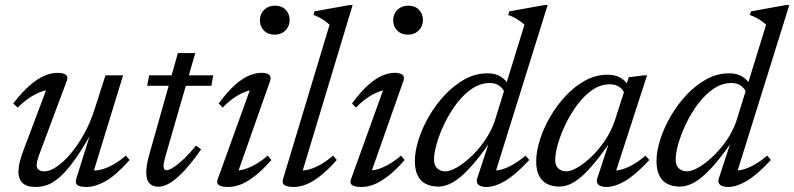

<svg xmlns="http://www.w3.org/2000/svg" viewBox="-20 -732 3152 762"><path d="M282 -20 337.5 -198H339.5Q302 -132 271.5 -90.8Q241 -49.5 215.5 -27.8Q190 -6 167.5 2Q145 10 122 10Q85.5 10 69.2 -6.2Q53 -22.5 53 -50Q53 -66.5 58.2 -88.5Q63.5 -110.5 75 -140.5L171.5 -397L185 -375.5Q167.5 -376.5 144.8 -368.5Q122 -360.5 97.5 -344.2Q73 -328 50 -305L32.5 -321.5Q69.5 -369 100.5 -395.2Q131.5 -421.5 158.5 -432.2Q185.5 -443 209.5 -443Q231.5 -443 241.5 -435Q251.5 -427 245 -411L134 -114Q130.5 -103 128 -93.8Q125.5 -84.5 125.5 -77Q125.5 -65 133 -58.5Q140.5 -52 157 -52Q178 -52 205.2 -70.5Q232.5 -89 261 -122.8Q289.5 -156.5 315.2 -203.5Q341 -250.5 358.5 -308L398.5 -433H468.5L348 -40L347 -56Q364 -54 386 -60.2Q408 -66.5 432.2 -80.5Q456.5 -94.5 479.5 -114.5L494.5 -97Q439 -35 398.2 -12.5Q357.5 10 324.5 10Q297 10 287.5 2.8Q278 -4.5 282 -20Z M564 -391.5 572 -433H826L819 -391.5ZM636 -109.5Q634 -101.5 632.2 -94.5Q630.5 -87.5 629.8 -82.2Q629 -77 629 -73Q629 -64.5 632.2 -60.5Q635.5 -56.5 640.5 -56.5Q651 -56.5 669.5 -68.5Q688 -80.5 710.8 -102.2Q733.5 -124 757.5 -154L778 -139.5Q755.5 -106 732.8 -78.8Q710 -51.5 688.5 -31.8Q667 -12 647 -1.5Q627 9 608.5 9Q587 9 573.8 -3.8Q560.5 -16.5 560.5 -47Q560.5 -60.5 563.2 -78.8Q566 -97 573 -120.5L686 -521.5H755Z M844.5 -22 976.5 -388 991.5 -375Q975 -376 953.5 -367.8Q932 -359.5 908.8 -343.8Q885.5 -328 864 -305L848 -321.5Q884.5 -370.5 914.8 -396.8Q945 -423 970.5 -433Q996 -443 1018.5 -443Q1039 -443 1048.2 -435Q1057.5 -427 1052 -411L920 -36L910.5 -56Q927.5 -54 949.5 -60.2Q971.5 -66.5 995.5 -80.5Q1019.5 -94.5 1042.5 -114.5L1057 -97Q1021 -56 990.2 -32.5Q959.5 -9 934.2 0.5Q909 10 886.5 10Q858 10 848 2.2Q838 -5.5 844.5 -22ZM1011.5 -651Q1011.5 -667.5 1019 -680.8Q1026.5 -694 1040 -701.8Q1053.5 -709.5 1071.5 -709.5Q1098 -709.5 1113.8 -693.2Q1129.5 -677 1129.5 -653Q1129.5 -636.5 1122 -623.2Q1114.5 -610 1101.2 -602.2Q1088 -594.5 1070 -594.5Q1043.5 -594.5 1027.5 -610.8Q1011.5 -627 1011.5 -651Z M1288 -634Q1279 -642 1269.8 -648.8Q1260.5 -655.5 1249.5 -661.5Q1238.5 -667.5 1224 -672.5L1228 -687L1367.5 -712H1379.5L1177 -40.5L1170 -56Q1187 -54 1209 -60.2Q1231 -66.5 1255 -80.5Q1279 -94.5 1302 -114.5L1316.5 -97Q1280 -56 1249.5 -32.5Q1219 -9 1193.8 0.5Q1168.5 10 1145.5 10Q1121 10 1109.5 2.8Q1098 -4.5 1103.5 -22Z M1373.5 -22 1505.5 -388 1520.5 -375Q1504 -376 1482.5 -367.8Q1461 -359.5 1437.8 -343.8Q1414.5 -328 1393 -305L1377 -321.5Q1413.5 -370.5 1443.8 -396.8Q1474 -423 1499.5 -433Q1525 -443 1547.5 -443Q1568 -443 1577.2 -435Q1586.5 -427 1581 -411L1449 -36L1439.5 -56Q1456.5 -54 1478.5 -60.2Q1500.5 -66.5 1524.5 -80.5Q1548.5 -94.5 1571.5 -114.5L1586 -97Q1550 -56 1519.2 -32.5Q1488.5 -9 1463.2 0.5Q1438 10 1415.5 10Q1387 10 1377 2.2Q1367 -5.5 1373.5 -22ZM1540.5 -651Q1540.5 -667.5 1548 -680.8Q1555.5 -694 1569 -701.8Q1582.5 -709.5 1600.5 -709.5Q1627 -709.5 1642.8 -693.2Q1658.5 -677 1658.5 -653Q1658.5 -636.5 1651 -623.2Q1643.5 -610 1630.2 -602.2Q1617 -594.5 1599 -594.5Q1572.5 -594.5 1556.5 -610.8Q1540.5 -627 1540.5 -651Z M1981.5 -366.5Q1976 -381.5 1961.2 -392Q1946.5 -402.5 1924 -402.5Q1886.5 -402.5 1853 -379.8Q1819.5 -357 1792 -320.5Q1764.5 -284 1744.5 -242.5Q1724.5 -201 1713.5 -162.8Q1702.5 -124.5 1702.5 -98.5Q1702.5 -75.5 1715.2 -63.8Q1728 -52 1747.5 -52Q1763 -52 1784.5 -62.8Q1806 -73.5 1829.5 -92.8Q1853 -112 1875.8 -137.8Q1898.5 -163.5 1916.8 -194.2Q1935 -225 1945.5 -258L2061.5 -634Q2052.5 -642 2043 -648.8Q2033.5 -655.5 2022.5 -661.5Q2011.5 -667.5 1997 -672.5L2001.5 -687L2141 -712H2153.5L1942.5 -35.5L1933 -56Q1950 -53.5 1972 -59.8Q1994 -66 2018.2 -80.2Q2042.5 -94.5 2066 -114.5L2080.5 -97Q2024.5 -37 1984 -13.5Q1943.5 10 1910.5 10Q1888 10 1878.2 0.8Q1868.5 -8.5 1874 -24.5L1928 -189H1939Q1899.5 -130.5 1867.8 -92.2Q1836 -54 1810 -32Q1784 -10 1761.8 -0.8Q1739.5 8.5 1719.5 8.5Q1691.5 8.5 1670.5 -1.8Q1649.5 -12 1638 -34.8Q1626.5 -57.5 1626.5 -93.5Q1626.5 -132 1641.5 -178.8Q1656.5 -225.5 1683.2 -271.5Q1710 -317.5 1746.2 -356Q1782.5 -394.5 1825 -417.8Q1867.5 -441 1914.5 -441Q1945 -441 1965 -429.2Q1985 -417.5 2000 -394.5Z M2350.5 -24.5 2404.5 -189H2415.5Q2376.5 -131 2345.5 -92.8Q2314.5 -54.5 2289 -32.2Q2263.5 -10 2242 -0.8Q2220.5 8.5 2200.5 8.5Q2172.5 8.5 2151.8 -1.8Q2131 -12 2119.5 -34.2Q2108 -56.5 2108 -92Q2108 -130.5 2122.5 -176.5Q2137 -222.5 2163.2 -268Q2189.5 -313.5 2225 -351.5Q2260.5 -389.5 2302.8 -412.5Q2345 -435.5 2391 -435.5Q2421.5 -435.5 2441.5 -424Q2461.5 -412.5 2476.5 -389.5L2458 -362Q2452.5 -376.5 2437.8 -387Q2423 -397.5 2400.5 -397.5Q2363.5 -397.5 2331 -375Q2298.5 -352.5 2271.5 -316.5Q2244.5 -280.5 2224.8 -239.5Q2205 -198.5 2194.2 -160.5Q2183.5 -122.5 2183.5 -97Q2183.5 -74.5 2196.2 -63.2Q2209 -52 2228.5 -52Q2246.5 -52 2273 -67.8Q2299.5 -83.5 2328.2 -111Q2357 -138.5 2381.8 -175.5Q2406.5 -212.5 2420.5 -255L2475.5 -425.5L2536 -433H2548L2419 -35.5L2409.5 -56Q2426.5 -53.5 2448.5 -59.8Q2470.5 -66 2494.8 -80.2Q2519 -94.5 2542 -114.5L2557 -97Q2501 -37 2460.5 -13.5Q2420 10 2387 10Q2364.5 10 2354.8 0.8Q2345 -8.5 2350.5 -24.5Z M2940.5 -366.5Q2935 -381.5 2920.2 -392Q2905.5 -402.5 2883 -402.5Q2845.5 -402.5 2812 -379.8Q2778.5 -357 2751 -320.5Q2723.5 -284 2703.5 -242.5Q2683.5 -201 2672.5 -162.8Q2661.5 -124.5 2661.5 -98.5Q2661.5 -75.5 2674.2 -63.8Q2687 -52 2706.5 -52Q2722 -52 2743.5 -62.8Q2765 -73.5 2788.5 -92.8Q2812 -112 2834.8 -137.8Q2857.5 -163.5 2875.8 -194.2Q2894 -225 2904.5 -258L3020.5 -634Q3011.5 -642 3002 -648.8Q2992.5 -655.5 2981.5 -661.5Q2970.5 -667.5 2956 -672.5L2960.5 -687L3100 -712H3112.5L2901.5 -35.5L2892 -56Q2909 -53.5 2931 -59.8Q2953 -66 2977.2 -80.2Q3001.5 -94.5 3025 -114.5L3039.5 -97Q2983.5 -37 2943 -13.5Q2902.5 10 2869.5 10Q2847 10 2837.2 0.8Q2827.5 -8.5 2833 -24.5L2887 -189H2898Q2858.5 -130.5 2826.8 -92.2Q2795 -54 2769 -32Q2743 -10 2720.8 -0.8Q2698.5 8.5 2678.5 8.5Q2650.5 8.5 2629.5 -1.8Q2608.5 -12 2597 -34.8Q2585.5 -57.5 2585.5 -93.5Q2585.5 -132 2600.5 -178.8Q2615.5 -225.5 2642.2 -271.5Q2669 -317.5 2705.2 -356Q2741.5 -394.5 2784 -417.8Q2826.5 -441 2873.5 -441Q2904 -441 2924 -429.2Q2944 -417.5 2959 -394.5Z"/></svg>

Font: Newsreader 17pt
Style: Italic
Weight: 400
Italic angle: -17°
Version: Version 1.003